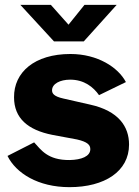

<svg xmlns="http://www.w3.org/2000/svg" viewBox="-20 -763 576 793"><path d="M389 -370 500 -424C468 -485 383 -540 271 -540C122 -540 37 -464 38 -361C38 -275 95 -226 196 -206L298 -187C342 -177 353 -164 353 -147C353 -117 316 -103 268 -102C176 -101 149 -145 121 -175L11 -119C46 -48 137 10 267 10C412 10 513 -55 513 -166C513 -240 470 -305 352 -331L242 -356C201 -365 195 -378 195 -390C195 -417 228 -434 270 -434C328 -434 366 -403 389 -370ZM329 -743 263 -661 190 -743H64L203 -592H326L462 -743Z"/></svg>

Font: Bisquit Text
Style: Bold
Weight: 800
Version: Version 1.004;Glyphs 3.2.3 (3260)